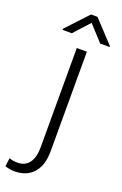

<svg xmlns="http://www.w3.org/2000/svg" viewBox="-234 -775 662 1038"><g transform="rotate(20 97.5 -256.0)"><path d="M0 0ZM145.5 -528.3V43.5Q145.5 126 106.4 169.7Q67.4 213.4 -2 213.4Q-29.8 213.4 -56.6 204.1L-50.3 155.8Q-29.3 163.6 -2 163.6Q41 163.6 64.2 132.3Q87.4 101.1 87.4 43.5V-528.3ZM252.4 -599.1V-594.2H198.2L116.2 -683.6L34.7 -594.2H-18.6V-600.6L97.7 -725.1H134.8Z"/></g></svg>

Font: Roboto Light
Style: Regular
Weight: 300
Designer: Google
Version: Version 2.134; 2016; ttfautohint (v1.6)